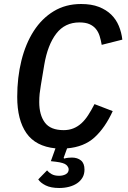

<svg xmlns="http://www.w3.org/2000/svg" viewBox="-20 -730 640 959"><path d="M377 -618Q304 -618 261 -562Q218 -506 201 -406L184 -304Q180 -281 178 -262Q176 -243 176 -220Q176 -156 204 -118Q232 -80 298 -80Q325 -80 347 -89Q369 -98 387 -114.5Q405 -131 420.5 -155Q436 -179 452 -210L543 -175Q505 -92 452.5 -44Q400 4 315 11L298 58L300 62Q311 59 321 58Q331 57 339 57Q367 57 384.5 71.5Q402 86 402 117Q402 140 392 157Q382 174 365 185.5Q348 197 325 203Q302 209 276 209Q234 209 208 196Q182 183 171 166L215 121Q223 131 237.5 139.5Q252 148 275 148Q295 148 309 140Q323 132 323 116Q323 105 311.5 94Q300 83 260 78L234 75L257 11Q158 1 112 -65Q66 -131 66 -246Q66 -343 87 -427.5Q108 -512 148.5 -575Q189 -638 248.5 -674Q308 -710 385 -710Q437 -710 474 -695.5Q511 -681 535.5 -657Q560 -633 573.5 -600.5Q587 -568 591 -532L488 -506Q484 -530 477.5 -550.5Q471 -571 458.5 -586Q446 -601 426.5 -609.5Q407 -618 377 -618Z"/></svg>

Font: IBM Plex Mono Medium
Style: Italic
Weight: 500
Italic angle: -9°
Monospace: yes
Designer: Mike Abbink, Paul van der Laan, Pieter van Rosmalen
Foundry: Bold Monday
Version: Version 2.3